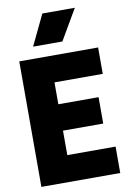

<svg xmlns="http://www.w3.org/2000/svg" viewBox="-109 -1110 799 1175"><g transform="rotate(-10 290.0 -522.0)"><path d="M331 -854H149L240 -1044H442ZM540 0H50V-780H540V-616H240V-480H490V-316H240V-164H540Z"/></g></svg>

Font: Tanohe Sans ExtraBold
Style: Regular
Weight: 800
Designer: Village Type and Design LLC & Cristiano Sobral
Foundry: Cooper Hewitt Smithsonian Design Museum
Version: Version 1.00;September 29, 2021;FontCreator 13.0.0.2655 64-b